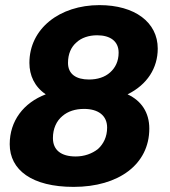

<svg xmlns="http://www.w3.org/2000/svg" viewBox="-20 -719 665 751"><path d="M268 12C444 12 564 -76 564 -216C564 -279 533 -325 479 -350C556 -388 597 -453 597 -529C597 -632 507 -699 369 -699C213 -699 95 -607 95 -473C95 -424 115 -380 159 -350C72 -317 18 -246 18 -155C18 -54 105 12 268 12ZM328 -408C278 -408 246 -429 246 -473C246 -508 258 -535 279 -553C298 -571 327 -581 360 -581C411 -581 444 -558 444 -513C444 -479 431 -454 411 -436C390 -417 361 -408 328 -408ZM276 -107C219 -107 187 -132 187 -179C187 -216 201 -246 224 -265C246 -284 275 -293 309 -293C363 -293 399 -268 399 -220C399 -184 385 -156 363 -136C340 -118 310 -107 276 -107Z"/></svg>

Font: Archivo ExtraBold
Style: Italic
Weight: 800
Italic angle: -10°
Designer: Hector Gatti
Foundry: Omnibus-Type
Version: Version 2.001